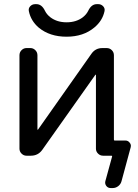

<svg xmlns="http://www.w3.org/2000/svg" viewBox="-20 -782 676 939"><path d="M411.1 -728.5Q426.8 -761.7 453.1 -761.7H460.9Q474.6 -761.7 484.4 -751.5Q494.1 -741.2 491.2 -727.5Q481.4 -680.7 441.4 -647.5Q387.7 -602.5 305.7 -602.5Q223.6 -602.5 169.9 -646.5Q130.9 -679.7 121.1 -727.5Q118.2 -741.2 127.9 -751.5Q137.7 -761.7 152.3 -761.7H158.2Q184.6 -761.7 200.2 -728.5Q209 -710.9 226.6 -697.3Q258.8 -672.9 305.7 -672.9Q352.5 -672.9 384.8 -697.3Q402.3 -710.9 411.1 -728.5ZM449.2 -416Q449.2 -417 448.2 -417Q447.3 -417 446.3 -416L186.5 -48.8Q166 -20.5 130.9 -20.5H109.4Q95.7 -20.5 85.4 -30.8Q75.2 -41 75.2 -54.7V-511.7Q75.2 -526.4 85.4 -536.6Q95.7 -546.9 109.4 -546.9H128.9Q142.6 -546.9 152.8 -536.6Q163.1 -526.4 163.1 -511.7V-148.4Q163.1 -147.5 164.1 -147.5Q165 -147.5 166 -148.4L426.8 -518.6Q446.3 -546.9 480.5 -546.9H502Q516.6 -546.9 526.9 -536.6Q537.1 -526.4 537.1 -511.7V-99.6Q537.1 -94.7 541 -94.7H593.8Q606.4 -94.7 614.3 -84Q620.1 -77.1 620.1 -68.4Q620.1 -65.4 619.1 -61.5L574.2 104.5Q570.3 119.1 558.1 128.4Q545.9 137.7 531.2 137.7H521.5Q507.8 137.7 500 127.4Q492.2 117.2 495.1 104.5L528.3 -16.6Q529.3 -20.5 525.4 -20.5H486.3H484.4Q469.7 -20.5 459.5 -30.8Q449.2 -41 449.2 -54.7Z"/></svg>

Font: Gen Jyuu GothicL Regular
Style: Regular
Weight: 400
Designer: [Source Han Sans]
Ryoko NISHIZUKA  (kana & ideographs); Paul D. Hunt (Latin, Greek & Cyrillic); Wenlong ZHANG  (bopomofo
Version: Version 1.002.20150607